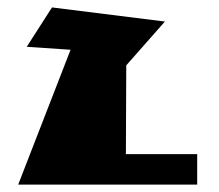

<svg xmlns="http://www.w3.org/2000/svg" viewBox="-20 -497 589 517"><path d="M29 0H511V-82H319L320 -321L424 -439L120 -477L52 -371L170 -363Z"/></svg>

Font: Crazy Punk
Style: Regular
Weight: 400
Version: Version 1